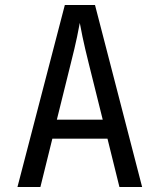

<svg xmlns="http://www.w3.org/2000/svg" viewBox="-20 -750 640 770"><path d="M50 0 240 -730H361L550 0H459L411 -194H190L142 0ZM208 -270H392L336 -495Q320 -559 311 -602Q302 -645 300 -658Q298 -645 289 -602Q280 -559 264 -496Z"/></svg>

Font: Atlassian Mono
Style: Regular
Weight: 400
Monospace: yes
Designer: Philipp Nurullin, Konstantin Bulenkov
Foundry: Modifications by Atlassian Pty Ltd, manufactured by JetBrains
Version: Version 2.304